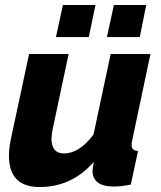

<svg xmlns="http://www.w3.org/2000/svg" viewBox="-20 -742 646 772"><path d="M205 -593 233 -722H364L337 -593ZM410 -593 438 -722H568L542 -593ZM16 -116Q16 -148 25 -189L97 -525H256L192 -224Q187 -199 187 -185Q187 -125 237 -125Q299 -125 356 -201L425 -525H585L512 -180Q509 -166 509 -159Q509 -136 535 -135L506 0Q467 8 438 8Q352 8 352 -56Q352 -61 357 -91Q269 10 139 10Q16 10 16 -116Z"/></svg>

Font: Raleway-v4020 ExtraBold
Style: Italic
Weight: 800
Italic angle: -12°
Designer: Matt McInerney, Pablo Impallari, Rodrigo Fuenzalida
Foundry: Matt McInerney, Pablo Impallari, Rodrigo Fuenzalida
Version: Version 4.020;PS 004.020;hotconv 1.0.88;makeotf.lib2.5.64775